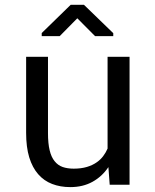

<svg xmlns="http://www.w3.org/2000/svg" viewBox="-20 -763 640 793"><path d="M433.1 0H515.1V-528.3H424.3V-149.4Q417 -132.3 406 -117.9Q395 -103.5 380.4 -93.3Q362.8 -80.6 338.9 -73.5Q314.9 -66.4 284.7 -66.4Q258.8 -66.4 239 -73.2Q219.2 -80.1 205.6 -97.2Q191.9 -113.8 185.1 -142.1Q178.2 -170.4 178.2 -213.4V-528.3H87.9V-214.4Q87.9 -155.3 100.8 -113Q113.8 -70.8 137.7 -43.5Q161.6 -16.1 195.3 -3.2Q229 9.8 270.5 9.8Q322.3 9.8 361.8 -12Q401.4 -33.7 427.7 -72.8ZM447.8 -626 326.7 -743.2H272L152.3 -626.5V-613.8H226.6L299.3 -687.5L372.6 -613.8H447.8Z"/></svg>

Font: Roboto Mono
Style: Regular
Weight: 400
Monospace: yes
Designer: Google
Version: Version 3.000